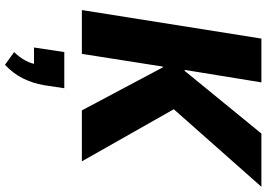

<svg xmlns="http://www.w3.org/2000/svg" viewBox="-166 -578 1047 754"><g transform="rotate(90 357.0 -201.5)"><path d="M20 0 132 -705H304L255 -404H259L505 -705H714L383 -331L384 -406L614 0H414L245 -318H242L192 0ZM235 302 185 266Q206 245 218.5 221Q231 197 234 174L262 188H167L185 69H327L315 149Q307 194 288 232Q269 270 235 302Z"/></g></svg>

Font: Nunito Sans 10pt Condensed Black
Style: Italic
Weight: 900
Width: 3
Italic angle: -9°
Designer: Vernon Adams
Foundry: Vernon Adams
Version: Version 3.101;gftools[0.9.27]